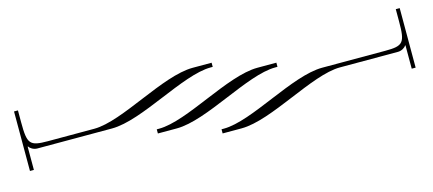

<svg xmlns="http://www.w3.org/2000/svg" viewBox="-36 -647 1813 804"><g transform="rotate(-15 871.0 -244.5)"><path d="M413 -227C544 -227 756 -367 878 -367H887V-385H805C674 -385 463 -245 341 -245H140C61 -245 52 -256 52 -350V-402H35V-350V-144H52V-245H54C58 -237 73 -227 89 -227ZM675 -157C806 -157 1017 -297 1139 -297H1149V-315H1067C936 -315 725 -175 603 -175H593V-157ZM937 -87C1068 -87 1279 -227 1401 -227H1653C1669 -227 1684 -237 1688 -245H1690V-144H1707V-350V-402H1690V-350C1690 -256 1681 -245 1602 -245H1329C1198 -245 987 -105 865 -105H855V-87Z"/></g></svg>

Font: FoglihtenDeH04
Style: Regular
Weight: 500
Version: Version 0.68